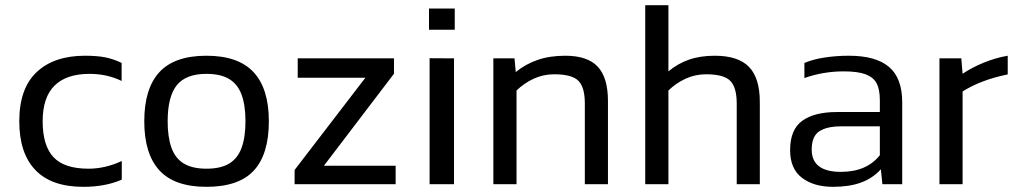

<svg xmlns="http://www.w3.org/2000/svg" viewBox="-20 -709 3926 739"><path d="M448.7 -17.6V-89.4Q385.3 -59.7 320.8 -59.7Q227.5 -59.7 185.9 -104.1Q144.2 -148.6 144.2 -242.2Q144.2 -334.2 189.9 -379.5Q235.7 -424.7 324.8 -424.7Q392.1 -424.7 448.1 -397.4V-466.8Q417.1 -481.9 385.6 -488.2Q354.1 -494.5 307.1 -494.5Q188.1 -494.5 121.1 -431.5Q54.2 -368.5 54.2 -242.2Q54.2 -119.4 116 -54.7Q177.8 10.1 300.7 10.1Q385.5 10.1 448.7 -17.6Z M1014.8 -242.2Q1014.8 -368.1 955.9 -431.3Q897.1 -494.5 774.6 -494.5Q651.7 -494.5 593.5 -431.3Q535.3 -368.1 535.3 -242.2Q535.3 -116.7 593.5 -53.3Q651.7 10.1 774.6 10.1Q899.2 10.1 957 -52.6Q1014.8 -115.3 1014.8 -242.2ZM625.3 -242.2Q625.3 -336.9 660.3 -380.8Q695.3 -424.7 774.6 -424.7Q829.2 -424.7 862.1 -404.9Q894.9 -385 909.8 -344.6Q924.8 -304.2 924.8 -242.2Q924.8 -180.6 909.8 -140Q894.9 -99.3 862.1 -79.5Q829.2 -59.7 774.6 -59.7Q720.7 -59.7 687.7 -79.5Q654.7 -99.3 640 -140.2Q625.3 -181 625.3 -242.2Z M1502.8 0V-71.2H1226.8L1496.4 -425.2V-484.4H1125.9V-409.9H1386.4L1113.9 -54.8V0Z M1730.3 -594.5V-676.1H1631.2V-594.5ZM1727.5 0V-484.4L1633.5 -484.9V0Z M1968.1 0V-360.7Q1997.3 -389 2034.3 -406.1Q2071.4 -423.1 2112.9 -423.1Q2181.5 -423.1 2206.2 -398Q2231 -373 2231 -311V0H2320V-320.4Q2320 -410.3 2280.6 -452.4Q2241.3 -494.5 2155.9 -494.5Q2095.8 -494.5 2049.2 -478.4Q2002.6 -462.3 1965.1 -431.6L1960.3 -484.4H1878.9V0Z M2552.7 0V-360.7Q2581.9 -389 2618.9 -406.1Q2655.9 -423.1 2697.5 -423.1Q2766 -423.1 2790.8 -397.8Q2815.6 -372.6 2815.6 -310.4V0H2904.5V-316.5Q2904.5 -408.7 2862.8 -451.6Q2821.1 -494.5 2731 -494.5Q2674.8 -494.5 2631.3 -479.2Q2587.8 -463.8 2552.7 -434.2V-688.9H2463.5V0Z M3370.4 -57.4 3376.3 0H3452.6V-315Q3452.6 -408.6 3401.7 -451.5Q3350.8 -494.5 3247.4 -494.5Q3198.9 -494.5 3154.3 -487.7Q3109.6 -481 3076.1 -466.6V-408.6Q3149 -434.3 3227.2 -434.3Q3281.6 -434.3 3311.6 -423.1Q3341.5 -411.8 3354 -388.3Q3366.5 -364.8 3366.5 -323.4V-277.8H3201.3Q3114.4 -277.8 3067.7 -244Q3021.1 -210.2 3021.1 -131.2Q3021.1 -59.3 3066.8 -24.6Q3112.5 10.1 3186.1 10.1Q3249.1 10.1 3293.9 -6.3Q3338.6 -22.7 3370.4 -57.4ZM3104.2 -133.3Q3104.2 -184.9 3134.1 -204.1Q3164 -223.2 3220.7 -222.7H3366.5V-111.7Q3315.6 -47.5 3216.8 -47.5Q3104.2 -47.5 3104.2 -133.3Z M3685 0V-357Q3756.3 -401.9 3858.7 -422.6V-494.5Q3813.3 -486.8 3766.9 -468Q3720.5 -449.2 3685 -425L3680 -484.4H3595.9V0Z"/></svg>

Font: Arad-FD-VF Thin
Style: Regular
Weight: 100
Designer: Mohammad Darvishi
Version: Version 1.010;September 21, 2024;FontCreator 15.0.0.2992 64-